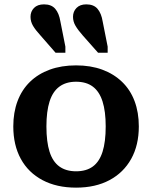

<svg xmlns="http://www.w3.org/2000/svg" viewBox="-20 -849 698 881"><path d="M451 -751 474 -635V-607H430L360 -686Q338 -711 326.5 -730.5Q315 -750 315 -772Q315 -796 331 -812.5Q347 -829 376 -829Q410 -829 427.5 -808.5Q445 -788 451 -751ZM257 -751 280 -635V-607H235L166 -686Q143 -711 131.5 -730.5Q120 -750 120 -772Q120 -796 136 -812.5Q152 -829 182 -829Q216 -829 233.5 -808.5Q251 -788 257 -751ZM617 -269Q617 -183 582 -120Q547 -57 482.5 -22.5Q418 12 329 12Q240 12 175 -22.5Q110 -57 75.5 -120Q41 -183 41 -269Q41 -333 60.5 -385Q80 -437 117.5 -473.5Q155 -510 208.5 -529.5Q262 -549 329 -549Q396 -549 449 -529.5Q502 -510 540 -473.5Q578 -437 597.5 -385Q617 -333 617 -269ZM193 -269Q193 -198 207.5 -152.5Q222 -107 252.5 -85Q283 -63 329 -63Q376 -63 406 -85Q436 -107 450.5 -152.5Q465 -198 465 -269Q465 -338 450.5 -383.5Q436 -429 406 -451.5Q376 -474 329 -474Q283 -474 252.5 -451.5Q222 -429 207.5 -383.5Q193 -338 193 -269Z"/></svg>

Font: Roboto Serif SemiBold
Style: Regular
Weight: 600
Designer: Greg Gazdowicz
Foundry: Commercial Type
Version: Version 1.008